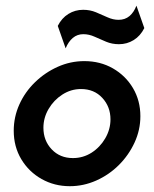

<svg xmlns="http://www.w3.org/2000/svg" viewBox="-20 -645 543 678"><path d="M226.4 12.5Q172.2 12.5 127.1 -12.8Q81.9 -38.2 55.2 -82.6Q28.5 -127.1 28.5 -183.3Q28.5 -231.9 48.3 -276Q68.1 -320.1 103.5 -354.5Q138.9 -388.9 183.7 -409Q228.5 -429.2 277.8 -429.2Q334 -429.2 378.8 -403.5Q423.6 -377.8 449.7 -333.7Q475.7 -289.6 475.7 -234.7Q475.7 -186.1 455.2 -141.7Q434.7 -97.2 400 -62.5Q365.3 -27.8 320.1 -7.6Q275 12.5 226.4 12.5ZM237.5 -86.8Q273.6 -86.8 303.5 -105.9Q333.3 -125 351.7 -156.6Q370.1 -188.2 370.1 -223.6Q370.1 -268.1 341.3 -299.3Q312.5 -330.6 266 -330.6Q230.6 -330.6 200.3 -311.1Q170.1 -291.7 151.7 -260.4Q133.3 -229.2 133.3 -193.8Q133.3 -148.6 162.5 -117.7Q191.7 -86.8 237.5 -86.8ZM211.8 -474.3 184 -553.5Q197.9 -581.2 221.5 -595.8Q245.1 -610.4 273.6 -610.4Q297.9 -610.4 318.8 -601.7Q339.6 -593.1 359.4 -584Q379.2 -575 398.6 -575Q421.5 -575 437.2 -588.2Q452.8 -601.4 461.8 -625L489.6 -545.8Q475.7 -518.1 452.1 -503.5Q428.5 -488.9 400 -488.9Q375.7 -488.9 354.9 -497.6Q334 -506.2 314.2 -515.3Q294.4 -524.3 274.3 -524.3Q252.8 -524.3 237.2 -511.1Q221.5 -497.9 211.8 -474.3Z"/></svg>

Font: Afacad SemiBold
Style: Italic
Weight: 600
Italic angle: -14°
Designer: Kristian Moeller
Foundry: Dicotype
Version: Version 1.000